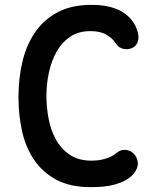

<svg xmlns="http://www.w3.org/2000/svg" viewBox="-20 -760 640 790"><path d="M56 -360Q56 -438 72.5 -507Q89 -576 125 -628Q161 -680 218 -710Q275 -740 356 -740Q399 -740 431 -732Q463 -724 485 -710Q507 -696 521 -678.5Q535 -661 542 -642Q553 -614 548.5 -593.5Q544 -573 525 -563Q509 -555 488 -559Q467 -563 453 -586Q441 -604 416.5 -618Q392 -632 352 -632Q303 -632 269 -609Q235 -586 213.5 -548.5Q192 -511 181.5 -463Q171 -415 171 -364Q171 -321 179.5 -274Q188 -227 209 -188Q230 -149 266 -124Q302 -99 356 -99Q372 -99 386.5 -101Q401 -103 414 -107Q427 -111 438 -116.5Q449 -122 456 -128Q475 -145 495.5 -143.5Q516 -142 530 -128Q545 -113 547 -90.5Q549 -68 529 -44Q515 -28 495 -17.5Q475 -7 451.5 -0.5Q428 6 403 8Q378 10 353 10Q268 10 211 -21Q154 -52 119.5 -103.5Q85 -155 70.5 -221.5Q56 -288 56 -360Z"/></svg>

Font: Maple Mono NL SemiBold
Style: Regular
Weight: 600
Monospace: yes
Designer: subframe7536
Version: Version 7.000